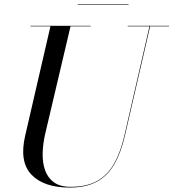

<svg xmlns="http://www.w3.org/2000/svg" viewBox="-20 -872 820 908"><path d="M348 -852.5H588V-850H348ZM124 -750H409V-747.5H313.5L194 -240Q183 -193 181.8 -148.2Q180.5 -103.5 193 -67.5Q205.5 -31.5 234.8 -10Q264 11.5 314.5 11.5Q391 11.5 440.8 -17Q490.5 -45.5 520.5 -99.5Q550.5 -153.5 568 -230L687 -747.5H584V-750H779.5V-747.5H690L570.5 -230Q552.5 -151.5 521.5 -96.8Q490.5 -42 439.2 -13.5Q388 15 309 15Q187 15 128.8 -46Q70.5 -107 99 -230L218.5 -747.5H124Z"/></svg>

Font: Bodoni* 72pt
Style: Italic
Weight: 400
Italic angle: -13°
Version: Version 2.3